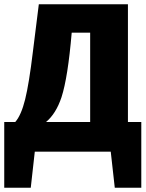

<svg xmlns="http://www.w3.org/2000/svg" viewBox="-34 -715 690 905"><path d="M632 170H507L488 0H130L111 170H-14V-140H38Q66 -172 84.5 -246.5Q103 -321 121 -471L149 -695H569V-140H632ZM391 -140V-561H304Q286 -350 256 -257Q230 -179 183 -140Z"/></svg>

Font: Trujillo ExtraBold
Style: Regular
Weight: 800
Designer: Fira Sans original fonts by bBox Type GmbH, Carrois Corporate GbR, & Edenspiekermann AG / Changes by Cristiano Sobral
Foundry: Fira Sans original fonts by bBox Type GmbH, Carrois Corporate GbR, & Edenspiekermann AG / Changes by Cristiano Sobral
Version: Version 4.301;July 28, 2020;FontCreator 13.0.0.2655 64-bit